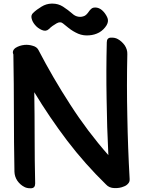

<svg xmlns="http://www.w3.org/2000/svg" viewBox="-20 -1014 787 1058"><path d="M694.3 -29.3Q694.3 -29.3 694.3 -29.3Q694.3 -29.3 694.3 -29.3Q684.6 -201.2 681.6 -372.1Q677.7 -543.9 681.6 -715.8Q682.6 -741.2 667 -764.6Q650.4 -787.1 628.9 -798.8Q613.3 -807.6 590.8 -806.6Q568.4 -805.7 568.4 -780.3Q564.5 -625 567.4 -469.7Q569.3 -314.5 577.1 -159.2Q461.9 -290 367.2 -437.5Q271.5 -585 191.4 -739.3Q182.6 -755.9 160.2 -761.7Q138.7 -768.6 115.2 -766.6Q86.9 -763.7 65.4 -750Q51.8 -740.2 50.8 -726.6Q50.8 -720.7 53.7 -713.9Q56.6 -551.8 56.6 -390.6Q56.6 -228.5 59.6 -67.4Q60.5 -41 75.2 -18.6Q90.8 3.9 113.3 15.6Q127 23.4 146.5 23.4Q148.4 23.4 151.4 23.4Q173.8 22.5 173.8 -2.9Q170.9 -128.9 170.9 -254.9Q170.9 -379.9 168.9 -505.9Q252.9 -367.2 350.6 -238.3Q448.2 -110.4 564.5 2.9Q581.1 21.5 610.4 22.5Q640.6 23.4 662.1 13.7Q676.8 8.8 686.5 -2.9Q694.3 -11.7 694.3 -22.5Q694.3 -25.4 694.3 -29.3ZM474.6 -957Q468.8 -949.2 462.9 -941.4Q457 -933.6 448.2 -927.7Q430.7 -918.9 412.1 -921.9Q393.6 -924.8 378.9 -938.5Q355.5 -959 327.1 -977.5Q300.8 -994.1 269.5 -994.1Q266.6 -994.1 263.7 -994.1Q234.4 -993.2 209 -977.5Q182.6 -961.9 162.1 -942.4Q149.4 -929.7 154.3 -912.1Q158.2 -894.5 171.9 -877.9Q187.5 -858.4 210.9 -848.6Q233.4 -838.9 249 -853.5Q258.8 -863.3 269.5 -871.1Q279.3 -877.9 291 -884.8Q312.5 -897.5 327.1 -884.8Q341.8 -873 357.4 -860.4Q381.8 -840.8 411.1 -828.1Q439.5 -816.4 471.7 -819.3Q501 -821.3 526.4 -835Q551.8 -849.6 567.4 -875Q581.1 -898.4 570.3 -919.9Q559.6 -942.4 542 -958Q534.2 -964.8 524.4 -968.8Q514.6 -972.7 504.9 -972.7Q494.1 -972.7 487.3 -968.8Q480.5 -963.9 474.6 -957Z"/></svg>

Font: TroubleSide
Style: Comic
Weight: 400
Designer: Koroletov
Version: 1_5